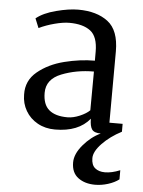

<svg xmlns="http://www.w3.org/2000/svg" viewBox="-56 -600 671 898"><g transform="rotate(5 279.5 -151.5)"><path d="M467 -377 466 -42H528V-5Q474 23 437.5 61Q401 99 401 130Q401 162 418.5 176.5Q436 191 465 191Q497 191 536 175V218Q515 234 484.5 243.5Q454 253 424 253Q376 253 344.5 229.5Q313 206 313 158Q313 118 349 75.5Q385 33 430 12Q399 12 388.5 -3Q378 -18 378 -53Q325 12 215 12Q169 12 133 -8Q97 -28 77 -62.5Q57 -97 57 -138Q55 -204 106 -246Q157 -288 230.5 -306.5Q304 -325 373 -325V-367Q373 -438 338 -464.5Q303 -491 239 -491Q210 -491 170 -480.5Q130 -470 97 -454L79 -498Q112 -525 171.5 -540.5Q231 -556 275 -556Q362 -556 414.5 -516Q467 -476 467 -377ZM152 -155Q152 -100 181.5 -75Q211 -50 268 -50Q295 -50 325.5 -63Q356 -76 372 -92L373 -274Q291 -274 221.5 -246.5Q152 -219 152 -155Z"/></g></svg>

Font: Martel DemiBold
Style: Regular
Weight: 600
Designer: Dan Reynolds
Foundry: Dan Reynolds
Version: Version 1.001; ttfautohint (v1.1) -l 5 -r 5 -G 72 -x 0 -D la